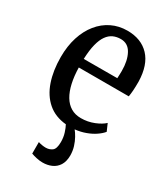

<svg xmlns="http://www.w3.org/2000/svg" viewBox="-198 -659 867 990"><g transform="rotate(30 236.0 -164.0)"><path d="M221 240.5Q203 240.5 184.2 236.2Q165.5 232 152.5 227V158.5Q162.5 162 174.5 164Q186.5 166 197 166Q218.5 166 234.8 154Q251 142 251 101.5Q251 73.5 243.2 49Q235.5 24.5 227 9.5Q161.5 3.5 117.8 -34.2Q74 -72 52.5 -135Q31 -198 31 -278Q31 -343.5 48 -396.8Q65 -450 96 -488.2Q127 -526.5 169.2 -547Q211.5 -567.5 261.5 -567.5Q344 -567.5 391.8 -517Q439.5 -466.5 442 -369Q442 -336.5 440.5 -315.5Q439 -294.5 436 -277.5H138.5Q139.5 -226.5 148.8 -185.5Q158 -144.5 175.2 -115.8Q192.5 -87 218 -71.8Q243.5 -56.5 278 -56.5Q318.5 -56.5 355 -71.2Q391.5 -86 410.5 -104.5L429 -62Q416 -46 393.8 -30.8Q371.5 -15.5 342.2 -4.8Q313 6 279.5 9.5Q290 22 301 41.8Q312 61.5 319.8 86.2Q327.5 111 327.5 138.5Q327 174.5 312.5 197Q298 219.5 274 230Q250 240.5 221 240.5ZM138.5 -328.5 338 -329Q338.5 -341 339 -351.5Q339.5 -362 339.5 -372.5Q339.5 -434 318 -473.5Q296.5 -513 253.5 -513Q229 -513 208.8 -503.8Q188.5 -494.5 173.5 -473.2Q158.5 -452 149.5 -416.5Q140.5 -381 138.5 -328.5Z"/></g></svg>

Font: Merriweather 24pt SemiCondensed
Style: Regular
Weight: 400
Width: 4
Designer: Eben Sorkin
Foundry: Eben Sorkin
Version: Version 2.100